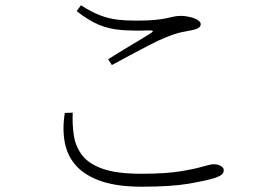

<svg xmlns="http://www.w3.org/2000/svg" viewBox="-20 -713 1040 726"><path d="M516 -7Q426 -7 365.5 -27Q305 -47 270.5 -83.5Q236 -120 225.5 -171.5Q215 -223 225 -286L255 -287Q253 -241 259.5 -199.5Q266 -158 291 -125.5Q316 -93 369 -74.5Q422 -56 514 -56Q605 -56 660.5 -65Q716 -74 746 -83Q776 -92 789 -92Q799 -92 807.5 -89Q816 -86 821 -81Q826 -76 826 -69Q826 -59 818 -52.5Q810 -46 792 -40Q760 -30 694 -18.5Q628 -7 516 -7ZM389 -489Q430 -515 475.5 -542Q521 -569 551 -588Q567 -598 546 -598Q485 -596 439 -599.5Q393 -603 353.5 -619.5Q314 -636 270 -671L286 -693Q325 -668 357.5 -655.5Q390 -643 422.5 -639Q455 -635 494 -635Q536 -635 563.5 -637.5Q591 -640 608.5 -644Q626 -648 638.5 -650.5Q651 -653 664 -653Q676 -653 689.5 -650.5Q703 -648 714 -644Q725 -640 732 -634Q739 -628 739 -622Q739 -606 711 -600Q692 -596 668 -591.5Q644 -587 603 -570Q580 -561 544.5 -542.5Q509 -524 471.5 -504Q434 -484 403 -467Z"/></svg>

Font: Noto Serif SC ExtraLight ExtraLight
Style: Regular
Weight: 250
Version: Version 2.002-H1;hotconv 1.1.0;makeotfexe 2.6.0